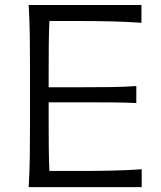

<svg xmlns="http://www.w3.org/2000/svg" viewBox="-20 -764 659 784"><path d="M97.2 0Q100.6 -62.5 101.6 -120.1Q102.5 -177.7 102.5 -246.6V-495.6Q102.5 -564.9 101.6 -622.8Q100.6 -680.7 97.2 -743.7H557.6V-670.9Q504.4 -674.8 443.8 -676.5Q383.3 -678.2 300.8 -678.2H181.6Q179.7 -630.9 179.2 -584.5Q178.7 -538.1 178.7 -484.4V-407.7H308.6Q381.3 -407.7 434.3 -408.4Q487.3 -409.2 536.6 -412.6V-343.3Q484.4 -345.7 431.6 -345.9Q378.9 -346.2 307.6 -346.2H178.7V-257.8Q178.7 -204.6 179.2 -158.7Q179.7 -112.8 181.6 -65.9H307.6Q377 -65.9 439 -67.4Q501 -68.8 558.6 -72.8V0Z"/></svg>

Font: Pinar-DS1-FD Regular
Style: Regular
Weight: 400
Designer: Amin Abedi
Version: Version 3.000